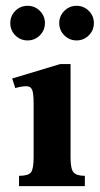

<svg xmlns="http://www.w3.org/2000/svg" viewBox="-20 -635 340 655"><path d="M269.5 0H44.9V-35.2Q76.7 -35.2 85.7 -47.1Q94.7 -59.1 94.7 -97.7V-281.2Q94.7 -316.4 89.6 -328.6Q84.5 -340.8 70.3 -340.8Q53.2 -340.8 32.2 -334.5L21.5 -367.2L185.5 -416.5H220.7V-97.2Q220.7 -58.6 231 -46.9Q241.2 -35.2 269.5 -35.2ZM300.3 -556.2Q300.3 -531.7 283 -514.4Q265.6 -497.1 241.2 -497.1Q216.8 -497.1 199.5 -514.4Q182.1 -531.7 182.1 -556.2Q182.1 -580.6 199.5 -597.9Q216.8 -615.2 241.2 -615.2Q265.6 -615.2 283 -597.9Q300.3 -580.6 300.3 -556.2ZM133.3 -556.2Q133.3 -531.7 116 -514.4Q98.6 -497.1 74.2 -497.1Q49.3 -497.1 32.2 -514.4Q15.1 -531.7 15.1 -556.2Q15.1 -580.6 32.2 -597.9Q49.3 -615.2 74.2 -615.2Q98.6 -615.2 116 -597.9Q133.3 -580.6 133.3 -556.2Z"/></svg>

Font: Scheherazade New
Style: Bold
Weight: 700
Designer: SIL International
Foundry: SIL International
Version: Version 4.000